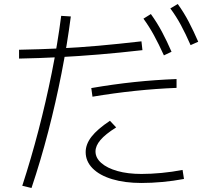

<svg xmlns="http://www.w3.org/2000/svg" viewBox="-20 -875 1040 957"><path d="M91 51Q135 -84 172 -226Q209 -368 238 -512Q267 -656 285 -796L333 -793Q315 -654 286.5 -509Q258 -364 220.5 -219.5Q183 -75 137 62ZM75 -627Q176 -629 273 -633.5Q370 -638 471 -647Q572 -656 685 -669L690 -625Q576 -612 474 -603.5Q372 -595 274 -590Q176 -585 75 -583ZM685 37Q602 37 539 18Q476 -1 441.5 -36Q407 -71 407 -117Q407 -156 436 -193.5Q465 -231 528 -273L559 -240Q505 -206 480.5 -177Q456 -148 456 -120Q456 -88 485 -62.5Q514 -37 565.5 -22.5Q617 -8 685 -8Q732 -8 785 -13Q838 -18 890 -28L897 17Q844 27 789.5 32Q735 37 685 37ZM435 -436Q545 -455 649.5 -466Q754 -477 860 -481V-437Q758 -433 653 -422Q548 -411 441 -393ZM797 -599Q771 -656 747.5 -699Q724 -742 695 -782L732 -805Q763 -762 787.5 -716Q812 -670 835 -617ZM930 -650Q905 -707 881.5 -750.5Q858 -794 829 -833L866 -855Q897 -812 921 -766Q945 -720 968 -667Z"/></svg>

Font: M PLUS 2 Light
Style: Regular
Weight: 300
Designer: Coji Morishita
Foundry: UNDERFOREST DESIGN
Version: Version 1.001